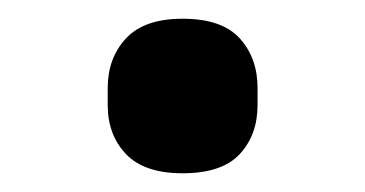

<svg xmlns="http://www.w3.org/2000/svg" viewBox="-20 -406 390 205"><path d="M175 -221Q134 -221 114.5 -241.5Q95 -262 95 -294V-312Q95 -344 114.5 -365Q134 -386 175 -386Q217 -386 236 -365Q255 -344 255 -312V-294Q255 -262 236 -241.5Q217 -221 175 -221Z"/></svg>

Font: IBM Plex Sans Arabic SmBld
Style: Regular
Weight: 600
Designer: Mike Abbink, Paul van der Laan, Pieter van Rosmalen, Wael Morcos, Khajak Apelian
Foundry: Bold Monday
Version: Version 1.005